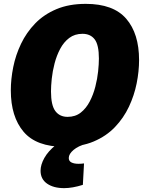

<svg xmlns="http://www.w3.org/2000/svg" viewBox="-20 -745 748 994"><path d="M312 15Q168 15 102 -63Q36 -141 36 -277Q36 -335 48.5 -397.5Q61 -460 89 -518.5Q117 -577 162 -623.5Q207 -670 272 -697.5Q337 -725 424 -725Q567 -725 633.5 -648Q700 -571 700 -434Q700 -376 687.5 -313.5Q675 -251 647.5 -192.5Q620 -134 575 -87Q530 -40 465 -12.5Q400 15 312 15ZM330 -140Q370 -140 398 -162Q426 -184 444.5 -219.5Q463 -255 473.5 -296Q484 -337 488 -375.5Q492 -414 492 -442Q492 -513 470 -541.5Q448 -570 407 -570Q367 -570 338.5 -548.5Q310 -527 291.5 -492Q273 -457 262.5 -416.5Q252 -376 248 -338Q244 -300 244 -272Q244 -200 266.5 -170Q289 -140 330 -140ZM312 229Q257 229 223.5 205.5Q190 182 190 139Q190 108 209.5 73Q229 38 268.5 6Q308 -26 369 -48L426 0Q386 10 361 31Q336 52 336 73Q336 89 350 96Q364 103 386 103Q393 103 400.5 102.5Q408 102 415 101L409 212Q355 229 312 229Z"/></svg>

Font: Bitter Black
Style: Italic
Weight: 900
Italic angle: -9°
Designer: Sol Matas, and Bitter project Authors
Foundry: Sol Matas
Version: Version 2.001